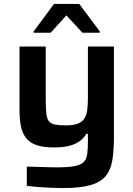

<svg xmlns="http://www.w3.org/2000/svg" viewBox="-20 -746 677 974"><path d="M301 208Q270 208 235.5 206.5Q201 205 170 202.5Q139 200 116 197V99Q156 100 184 101Q212 102 232.5 102.5Q253 103 270 103Q325 103 357 97Q389 91 404 76.5Q419 62 422.5 36Q426 10 426 -31V-67H418Q405 -45 383.5 -29.5Q362 -14 330.5 -6Q299 2 254 2Q198 2 163.5 -10.5Q129 -23 110.5 -48Q92 -73 85.5 -109Q79 -145 79 -192V-510H212V-245Q212 -198 215 -170.5Q218 -143 228.5 -130.5Q239 -118 259.5 -114Q280 -110 315 -110Q352 -110 374 -118.5Q396 -127 407.5 -144Q419 -161 422.5 -187.5Q426 -214 426 -251V-510H558V-57Q558 13 550.5 63Q543 113 518 145Q493 177 441 192.5Q389 208 301 208ZM151 -580V-587L254 -726H382L486 -587V-580H398L317 -668L237 -580Z"/></svg>

Font: Saira SemiExpanded SemiBold
Style: Regular
Weight: 600
Width: 6
Designer: Hector Gatti with collaboration of the Omnibus-Type team
Foundry: Omnibus-Type
Version: Version 1.101